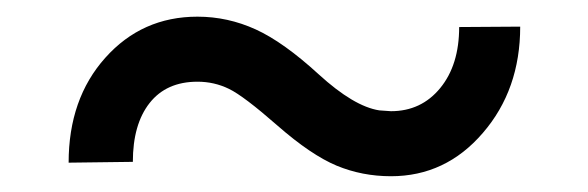

<svg xmlns="http://www.w3.org/2000/svg" viewBox="-20 -412 720 235"><path d="M616.7 -379.4 542 -378.9C542 -348 534.3 -323.1 518.8 -304.2C503.3 -285.3 483.2 -275.9 458.5 -275.9L444.3 -276.9C423.5 -280.1 398.8 -294.8 370.1 -321C341.5 -347.2 315.8 -365.6 293 -376C270.2 -386.4 246.4 -391.6 221.7 -391.6C176.4 -391.6 138.8 -374.8 108.9 -341.3C78.9 -307.8 64 -265 64 -212.9L142.6 -213.9C142.6 -244.5 149.4 -268.5 163.1 -285.9C176.8 -303.3 196.3 -312 221.7 -312C235.4 -312 248.2 -309.1 260.3 -303.2C272.3 -297.4 292.1 -282.4 319.6 -258.3C347.1 -234.2 371.3 -217.9 392.1 -209.2C412.9 -200.6 435.1 -196.3 458.5 -196.3C503.1 -196.3 540.6 -213.9 571 -249.3C601.5 -284.6 616.7 -328 616.7 -379.4Z"/></svg>

Font: Roboto1
Style: rg
Weight: 400
Designer: Google
Version: Version 2.137; 2017